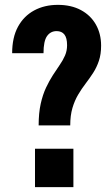

<svg xmlns="http://www.w3.org/2000/svg" viewBox="-20 -770 460 790"><path d="M139 -254Q139 -305 147.5 -343Q156 -381 169.5 -409.5Q183 -438 197.5 -460.5Q212 -483 225.5 -502.5Q239 -522 247.5 -541.5Q256 -561 256 -584Q256 -614 245 -628Q234 -642 213 -642Q188 -642 173.5 -621.5Q159 -601 159 -551H30Q30 -616 54 -660Q78 -704 120.5 -727Q163 -750 218 -750Q273 -750 313 -728.5Q353 -707 374.5 -669Q396 -631 396 -582Q396 -547 387 -520Q378 -493 363.5 -470.5Q349 -448 332.5 -426.5Q316 -405 301.5 -380.5Q287 -356 278 -325.5Q269 -295 269 -254ZM124 0V-158H282V0Z"/></svg>

Font: Instrument Sans Condensed
Style: Bold
Weight: 700
Width: 3
Designer: Rodrigo Fuenzalida
Foundry: fragTYPE
Version: Version 1.000;gftools[0.9.28]